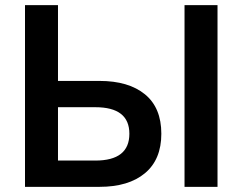

<svg xmlns="http://www.w3.org/2000/svg" viewBox="-20 -725 941 745"><path d="M77 0V-705H205V-411H366Q479 -411 542.5 -359Q606 -307 606 -206Q606 -106 542.5 -53Q479 0 366 0ZM696 0V-705H824V0ZM205 -102H350Q482 -102 482 -206Q482 -309 350 -309H205Z"/></svg>

Font: Nunito Sans
Style: Bold
Weight: 700
Designer: Vernon Adams
Foundry: Vernon Adams
Version: Version 3.101; ttfautohint (v1.8.4.7-5d5b);gftools[0.9.27]